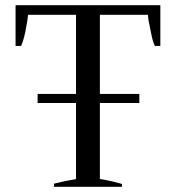

<svg xmlns="http://www.w3.org/2000/svg" viewBox="-20 -720 679 740"><path d="M598 -700C598 -700 40 -700 40 -700C40 -700 40 -543 40 -543C40 -543 61 -543 61 -543C66 -552 72 -571 78 -599C83 -626 87 -648 88 -663C88 -663 273 -663 273 -663C273 -663 273 -358 273 -358C273 -358 125 -358 125 -358C125 -358 125 -323 125 -323C125 -323 273 -323 273 -323C273 -323 273 -30 273 -30C239 -24 211 -18 188 -12C188 -12 188 0 188 0C188 0 450 0 450 0C450 0 450 -11 450 -11C426 -18 398 -25 365 -30C365 -30 365 -323 365 -323C365 -323 517 -323 517 -323C517 -323 517 -358 517 -358C517 -358 365 -358 365 -358C365 -358 365 -663 365 -663C365 -663 550 -663 550 -663C551 -648 555 -626 561 -599C566 -571 572 -552 577 -543C577 -543 598 -543 598 -543C598 -543 598 -700 598 -700Z"/></svg>

Font: BUSH 25 TRIRONG
Style: Regular
Weight: 400
Designer: Katatrad Team
Foundry: CadsonDemak